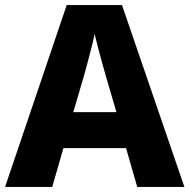

<svg xmlns="http://www.w3.org/2000/svg" viewBox="-20 -737 747 757"><path d="M521 0 477 -153H230L186 0H0L243 -717H461L707 0ZM397 -438Q392 -456 383.5 -486.5Q375 -517 366.5 -549Q358 -581 353 -603Q349 -581 340.5 -548.5Q332 -516 324 -485.5Q316 -455 311 -438L269 -295H439Z"/></svg>

Font: Noto Sans Sinhala UI ExtraBold
Style: Regular
Weight: 800
Designer: Jelle Bosma - Monotype Design Team
Foundry: Monotype Imaging Inc.
Version: Version 2.006; ttfautohint (v1.8.4.7-5d5b)